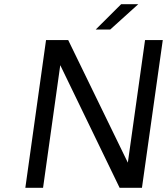

<svg xmlns="http://www.w3.org/2000/svg" viewBox="-20 -890 793 910"><path d="M667.5 -700.2H751.5L652.8 0H546.9L265.6 -581.1L184.1 0H100.1L198.2 -700.2H303.2L585.9 -119.1ZM433.6 -750 554.2 -870.1H635.3L502.4 -750Z"/></svg>

Font: Fivo Sans
Style: Italic
Weight: 400
Designer: Alexander Slobzheninov
Foundry: Alexander Slobzheninov
Version: 1.0